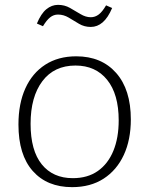

<svg xmlns="http://www.w3.org/2000/svg" viewBox="-20 -764 615 791"><path d="M294 -532Q398 -532 458.5 -463.5Q519 -395 519 -272Q519 -188 490 -125.5Q461 -63 407 -28Q353 7 277 7Q174 7 115 -59.5Q56 -126 56 -251Q56 -337 84.5 -400Q113 -463 166.5 -497.5Q220 -532 294 -532ZM291 -494Q203 -494 154.5 -429.5Q106 -365 106 -254Q106 -144 152 -87Q198 -30 280 -30Q341 -30 383 -59.5Q425 -89 447 -142.5Q469 -196 469 -268Q469 -376 421.5 -435Q374 -494 291 -494ZM354 -653Q327 -653 305.5 -666Q284 -679 263 -691.5Q242 -704 219 -704Q201 -704 186.5 -692.5Q172 -681 157 -656L132 -667Q149 -708 171 -726Q193 -744 219 -744Q246 -744 268 -731.5Q290 -719 311.5 -706Q333 -693 354 -693Q372 -693 387 -704.5Q402 -716 417 -742L442 -731Q425 -691 403 -672Q381 -653 354 -653Z"/></svg>

Font: Bitter Thin Light
Style: Regular
Weight: 300
Version: Version 2.002